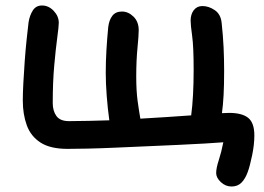

<svg xmlns="http://www.w3.org/2000/svg" viewBox="-20 -530 960 699"><path d="M823 149Q801 149 784 133Q767 117 767 100Q767 82 776.5 53Q786 24 793 -12Q769 -10 726 -7.5Q683 -5 628.5 -2.5Q574 0 515.5 2.5Q457 5 401.5 7.5Q346 10 300 11Q254 12 226 12Q163 12 127.5 -11Q92 -34 77.5 -74Q63 -114 63 -164Q63 -190 65 -228Q67 -266 70 -307.5Q73 -349 77 -386.5Q81 -424 84 -449Q88 -474 99.5 -492Q111 -510 133 -510Q157 -510 175.5 -490.5Q194 -471 194 -447Q194 -434 188.5 -393.5Q183 -353 177.5 -292Q172 -231 172 -155Q172 -126 185.5 -107.5Q199 -89 231 -89Q266 -89 303.5 -90Q341 -91 378 -92Q372 -135 368.5 -181Q365 -227 365 -264Q365 -306 367.5 -348Q370 -390 374 -431Q377 -457 389 -472.5Q401 -488 424 -488Q447 -488 466 -469.5Q485 -451 485 -420Q485 -401 480.5 -355Q476 -309 476 -252Q476 -199 481 -162.5Q486 -126 491 -98Q542 -101 589 -104Q636 -107 676 -110Q685 -177 685 -277Q685 -360 679.5 -399.5Q674 -439 674 -455Q674 -478 685.5 -493Q697 -508 717 -508Q740 -508 762 -493Q784 -478 787 -446Q792 -400 794 -357.5Q796 -315 796 -273Q796 -220 794 -183.5Q792 -147 788 -118Q806 -119 814 -119Q861 -119 883.5 -101Q906 -83 906 -37Q906 -4 898 35Q890 74 882 96Q873 121 859 135Q845 149 823 149Z"/></svg>

Font: Shantell Sans Normal
Style: Regular
Weight: 500
Designer: Stephen Nixon, Anya Danilova, Shantell Martin
Foundry: Arrow Type
Version: Version 1.009;[a7da0bfa3]